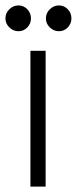

<svg xmlns="http://www.w3.org/2000/svg" viewBox="-22 -687 283 707"><path d="M90 0V-500H146V0ZM195 -572Q176 -572 161.5 -586Q147 -600 147 -619Q147 -639 161.5 -653Q176 -667 195 -667Q214 -667 227.5 -653Q241 -639 241 -619Q241 -600 227.5 -586Q214 -572 195 -572ZM46 -572Q27 -572 12.5 -586Q-2 -600 -2 -619Q-2 -639 12.5 -653Q27 -667 46 -667Q65 -667 78.5 -653Q92 -639 92 -619Q92 -600 78.5 -586Q65 -572 46 -572Z"/></svg>

Font: Inclusive Sans Light
Style: Regular
Weight: 300
Designer: Olivia King
Foundry: Olivia King
Version: Version 2.004